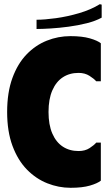

<svg xmlns="http://www.w3.org/2000/svg" viewBox="-20 -883 528 914"><path d="M14 -350Q14 -443 39 -511.5Q64 -580 106.5 -624Q149 -668 203 -689.5Q257 -711 315 -711Q371 -711 407.5 -700.5Q444 -690 460 -677V-496H438Q428 -508 406 -522Q384 -536 354 -536Q311 -536 279 -515Q247 -494 229 -452.5Q211 -411 211 -350Q211 -289 229 -247.5Q247 -206 279 -185Q311 -164 354 -164Q385 -164 406.5 -178Q428 -192 438 -204H460V-23Q444 -10 408 0.5Q372 11 316 11Q259 11 205 -10.5Q151 -32 108 -76Q65 -120 39.5 -188.5Q14 -257 14 -350ZM455 -863 464 -861V-799Q435 -783 393.5 -772.5Q352 -762 307 -756Q262 -750 221.5 -747.5Q181 -745 154 -745V-789Q192 -789 246.5 -796.5Q301 -804 357 -820.5Q413 -837 455 -863Z"/></svg>

Font: Phudu Black
Style: Regular
Weight: 900
Version: Version 1.005;gftools[0.9.23]